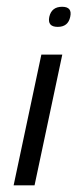

<svg xmlns="http://www.w3.org/2000/svg" viewBox="-20 -558 233 578"><path d="M153.8 -477.1Q122.1 -477.1 128.4 -507.3Q135.3 -537.6 167 -537.6Q198.2 -537.6 191.4 -507.3Q185.1 -477.1 153.8 -477.1ZM167.5 -393.6 84 0H21L104.5 -393.6Z"/></svg>

Font: Fibel Nord
Style: Italic
Weight: 400
Designer: Peter Wiegel
Foundry: Peter Wioegel
Version: Version 000.000